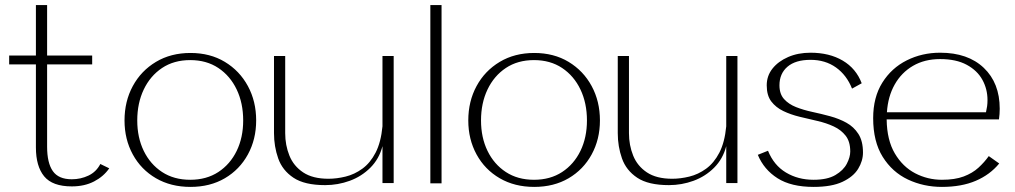

<svg xmlns="http://www.w3.org/2000/svg" viewBox="-20 -720 3986 754"><path d="M262 12Q186 12 153.5 -27.5Q121 -67 121 -141V-467H16V-502H121V-700H165V-502H342V-467H165V-144Q165 -80 187.5 -48Q210 -16 262 -16Q297 -16 327.5 -30.5Q358 -45 374 -76L409 -59Q387 -27 349.5 -7.5Q312 12 262 12Z M728 14Q651 14 592.5 -20Q534 -54 501.5 -113.5Q469 -173 469 -247Q469 -322 501.5 -382Q534 -442 592.5 -477Q651 -512 728 -512Q805 -512 863 -477Q921 -442 953.5 -382Q986 -322 986 -247Q986 -173 953.5 -113.5Q921 -54 863 -20Q805 14 728 14ZM727 -14Q791 -14 837.5 -44.5Q884 -75 909.5 -127.5Q935 -180 935 -247Q935 -315 909.5 -368.5Q884 -422 837.5 -453Q791 -484 727 -484Q663 -484 616.5 -453Q570 -422 544.5 -368.5Q519 -315 519 -247Q519 -180 544.5 -127.5Q570 -75 616.5 -44.5Q663 -14 727 -14Z M1257 7Q1176 7 1132.5 -22Q1089 -51 1072.5 -98Q1056 -145 1056 -197V-500H1100V-197Q1100 -150 1116.5 -109Q1133 -68 1170.5 -43Q1208 -18 1270 -18Q1302 -18 1337 -26.5Q1372 -35 1403 -57.5Q1434 -80 1455 -120.5Q1476 -161 1482 -224V-500H1526V-1H1482V-146Q1469 -96 1434.5 -61.5Q1400 -27 1353.5 -10Q1307 7 1257 7Z M1670 0V-700H1714V0Z M2078 14Q2001 14 1942.5 -20Q1884 -54 1851.5 -113.5Q1819 -173 1819 -247Q1819 -322 1851.5 -382Q1884 -442 1942.5 -477Q2001 -512 2078 -512Q2155 -512 2213 -477Q2271 -442 2303.5 -382Q2336 -322 2336 -247Q2336 -173 2303.5 -113.5Q2271 -54 2213 -20Q2155 14 2078 14ZM2077 -14Q2141 -14 2187.5 -44.5Q2234 -75 2259.5 -127.5Q2285 -180 2285 -247Q2285 -315 2259.5 -368.5Q2234 -422 2187.5 -453Q2141 -484 2077 -484Q2013 -484 1966.5 -453Q1920 -422 1894.5 -368.5Q1869 -315 1869 -247Q1869 -180 1894.5 -127.5Q1920 -75 1966.5 -44.5Q2013 -14 2077 -14Z M2607 7Q2526 7 2482.5 -22Q2439 -51 2422.5 -98Q2406 -145 2406 -197V-500H2450V-197Q2450 -150 2466.5 -109Q2483 -68 2520.5 -43Q2558 -18 2620 -18Q2652 -18 2687 -26.5Q2722 -35 2753 -57.5Q2784 -80 2805 -120.5Q2826 -161 2832 -224V-500H2876V-1H2832V-146Q2819 -96 2784.5 -61.5Q2750 -27 2703.5 -10Q2657 7 2607 7Z M3163 -513Q3237 -513 3289.5 -482Q3342 -451 3364 -393L3326 -372Q3305 -425 3263 -455Q3221 -485 3163 -485Q3104 -485 3072.5 -458Q3041 -431 3041 -385Q3041 -351 3059 -331Q3077 -311 3106 -299.5Q3135 -288 3170 -280.5Q3205 -273 3240 -263.5Q3275 -254 3304 -238Q3333 -222 3351 -194Q3369 -166 3369 -121Q3369 -88 3350 -57Q3331 -26 3288.5 -6Q3246 14 3175 14Q3087 14 3033.5 -20Q2980 -54 2956 -112L2996 -128Q3019 -71 3066.5 -42.5Q3114 -14 3175 -14Q3229 -14 3260.5 -32.5Q3292 -51 3305.5 -77Q3319 -103 3319 -125Q3319 -164 3301 -187Q3283 -210 3254 -223.5Q3225 -237 3190 -245Q3155 -253 3120 -261.5Q3085 -270 3056 -284Q3027 -298 3009 -321.5Q2991 -345 2991 -385Q2991 -422 3013.5 -450.5Q3036 -479 3075 -496Q3114 -513 3163 -513Z M3904 -78Q3868 -34 3812 -10Q3756 14 3679 14Q3607 14 3545.5 -15Q3484 -44 3446.5 -104Q3409 -164 3409 -256Q3409 -338 3445 -395.5Q3481 -453 3541 -483Q3601 -513 3672 -513Q3781 -513 3843.5 -453.5Q3906 -394 3906 -293Q3906 -272 3903 -251H3462Q3463 -170 3494 -117.5Q3525 -65 3574 -39.5Q3623 -14 3679 -14Q3730 -14 3764.5 -27Q3799 -40 3822.5 -61.5Q3846 -83 3863 -107ZM3672 -488Q3611 -488 3565.5 -461.5Q3520 -435 3493.5 -388Q3467 -341 3463 -279H3852Q3855 -292 3856.5 -303Q3858 -314 3858 -327Q3858 -370 3838 -406.5Q3818 -443 3776.5 -465.5Q3735 -488 3672 -488Z"/></svg>

Font: Panamera Light
Style: Regular
Weight: 300
Designer: Bastien Sozeau
Foundry: NBR — Bastien Sozeau
Version: Version 3.002; ttfautohint (v1.8.4.7-5d5b);gftools[0.9.33]